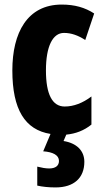

<svg xmlns="http://www.w3.org/2000/svg" viewBox="-20 -580 455 840"><path d="M349 128C349 79 315 46 258 37L270 9C311 5 348 -9 380 -35V-158C342 -129 302 -114 263 -114C209 -114 181 -167 181 -272C181 -378 211 -436 260 -436C292 -436 322 -425 353 -405L392 -521C352 -547 307 -560 250 -560C99 -560 34 -436 34 -272C34 -101 89 -12 201 6L169 82C212 85 238 99 238 124C238 145 223 157 195 157C180 157 163 154 143 149V232C165 237 192 240 223 240C304 240 349 198 349 128Z"/></svg>

Font: Noto Sans Lao UI ExtCond ExtBd
Style: Regular
Weight: 800
Width: 2
Designer: Monotype Design Team
Foundry: Monotype Imaging Inc.
Version: Version 2.000